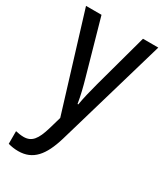

<svg xmlns="http://www.w3.org/2000/svg" viewBox="-194 -615 800 934"><g transform="rotate(30 206.0 -148.5)"><path d="M3 -537 167 -2 147 67C126 138 104 167 58 167C43 167 26 164 13 161V232C31 237 49 240 70 240C152 240 197 186 229 79L409 -537H323L240 -233C227 -185 216 -139 210 -103H206C199 -146 188 -190 176 -232L90 -537Z"/></g></svg>

Font: Noto Sans Devanagari UI Condensed
Style: Regular
Weight: 400
Width: 3
Designer: Jelle Bosma - Monotype Design Team
Foundry: Monotype Imaging Inc.
Version: Version 2.004